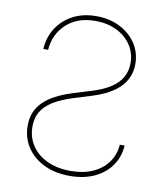

<svg xmlns="http://www.w3.org/2000/svg" viewBox="-84 -808 769 889"><g transform="rotate(10 301.0 -363.0)"><path d="M303.2 11.7Q233.9 11.7 181.9 -13.7Q129.9 -39.1 100.8 -83.5Q71.8 -127.9 71.8 -184.6Q71.8 -218.3 82.8 -245.8Q93.8 -273.4 116.2 -295.9Q138.7 -318.4 173.1 -336.4Q207.5 -354.5 254.4 -369.1L337.4 -394.5Q389.6 -410.6 423.6 -432.9Q457.5 -455.1 474.1 -484.6Q490.7 -514.2 490.7 -550.8Q490.7 -598.6 465.6 -636Q440.4 -673.3 396.7 -694.6Q353 -715.8 297.4 -715.8Q212.9 -715.8 161.1 -668Q109.4 -620.1 104 -545.9H81.5Q85 -602.1 112.8 -645.3Q140.6 -688.5 188 -713.4Q235.4 -738.3 297.4 -738.3Q359.4 -738.3 408.2 -713.9Q457 -689.5 485.1 -647Q513.2 -604.5 513.2 -550.8Q513.2 -487.8 470.7 -443.4Q428.2 -398.9 342.3 -372.1L260.3 -346.7Q201.7 -328.6 165 -305.7Q128.4 -282.7 111.3 -253.2Q94.2 -223.6 94.2 -184.6Q94.2 -133.3 120.4 -94.2Q146.5 -55.2 193.6 -33.4Q240.7 -11.7 303.2 -11.7Q363.3 -11.7 407.7 -31.7Q452.1 -51.8 478 -87.6Q503.9 -123.5 507.3 -170.9H529.8Q526.4 -117.2 497.6 -75.9Q468.8 -34.7 419.2 -11.5Q369.6 11.7 303.2 11.7Z"/></g></svg>

Font: Inter 17pt Thin
Style: Regular
Weight: 250
Version: Version 4.001;git-66647c0bb